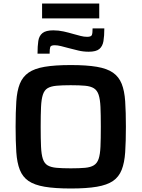

<svg xmlns="http://www.w3.org/2000/svg" viewBox="-20 -1067 807 1095"><path d="M384 8Q293 8 234.5 -2Q176 -12 142.5 -35Q109 -58 93 -98.5Q77 -139 73 -199.5Q69 -260 69 -344Q69 -428 73 -488.5Q77 -549 93 -589Q109 -629 142.5 -652.5Q176 -676 234.5 -686Q293 -696 384 -696Q474 -696 532.5 -686Q591 -676 624.5 -652.5Q658 -629 674 -589Q690 -549 694 -488.5Q698 -428 698 -344Q698 -260 694 -199.5Q690 -139 674 -98.5Q658 -58 624.5 -35Q591 -12 532.5 -2Q474 8 384 8ZM384 -107Q434 -107 465.5 -110Q497 -113 515.5 -124.5Q534 -136 542.5 -161Q551 -186 553 -230.5Q555 -275 555 -344Q555 -413 553 -457Q551 -501 542.5 -526.5Q534 -552 515.5 -563.5Q497 -575 465.5 -578Q434 -581 383 -581Q334 -581 302 -578Q270 -575 251.5 -564Q233 -553 224.5 -527Q216 -501 214 -457Q212 -413 212 -344Q212 -275 214 -230.5Q216 -186 224.5 -160.5Q233 -135 251.5 -124Q270 -113 302 -110Q334 -107 384 -107ZM194 -761Q194 -804 198.5 -833.5Q203 -863 222.5 -878.5Q242 -894 284 -894Q314 -894 343 -887.5Q372 -881 399 -873Q421 -867 440 -862Q459 -857 477 -857Q500 -857 504 -867.5Q508 -878 508 -905H575Q575 -862 570 -832.5Q565 -803 546.5 -787.5Q528 -772 486 -772Q454 -772 426 -779Q398 -786 370 -793Q348 -799 328 -804Q308 -809 292 -809Q270 -809 266.5 -798.5Q263 -788 263 -761ZM220 -962V-1047H546V-962Z"/></svg>

Font: Saira SemiExpanded SemiBold
Style: Regular
Weight: 600
Width: 6
Designer: Hector Gatti with collaboration of the Omnibus-Type team
Foundry: Omnibus-Type
Version: Version 1.101